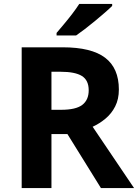

<svg xmlns="http://www.w3.org/2000/svg" viewBox="-20 -954 700 974"><path d="M298 -714Q444 -714 513.5 -661Q583 -608 583 -500Q583 -451 564.5 -414.5Q546 -378 515.5 -352.5Q485 -327 450 -311L660 0H492L322 -274H241V0H90V-714ZM287 -590H241V-397H290Q365 -397 397.5 -422Q430 -447 430 -496Q430 -547 395.5 -568.5Q361 -590 287 -590ZM549 -924Q535 -910 512 -890Q489 -870 462.5 -848Q436 -826 410.5 -806.5Q385 -787 366 -774H267V-787Q283 -806 304.5 -831.5Q326 -857 347 -884.5Q368 -912 382 -934H549Z"/></svg>

Font: Noto Sans Myanmar
Style: Bold
Weight: 700
Designer: Monotype Design Team
Foundry: Monotype Imaging Inc.
Version: Version 2.107; ttfautohint (v1.8.4.7-5d5b)